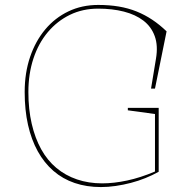

<svg xmlns="http://www.w3.org/2000/svg" viewBox="-20 -743 775 778"><path d="M498 -296V-306H623V-47Q598 -33 569.5 -21.5Q541 -10 510.5 -2Q480 6 449 10.5Q418 15 389 15Q331 15 282.5 -1.5Q234 -18 196.5 -50.5Q159 -83 133 -130Q107 -177 93.5 -237Q80 -297 80 -370Q80 -448 102 -512.5Q124 -577 163.5 -624Q203 -671 257.5 -697Q312 -723 378 -723Q423 -723 461.5 -716.5Q500 -710 533.5 -696.5Q567 -683 597 -663Q627 -643 655 -616L608 -384H592L612 -505Q621 -558 607 -596.5Q593 -635 561 -659.5Q529 -684 482 -696Q435 -708 378 -708Q315 -708 263.5 -683Q212 -658 174 -613Q136 -568 115.5 -506Q95 -444 95 -370Q95 -300 108.5 -241.5Q122 -183 147 -138Q172 -93 208.5 -62.5Q245 -32 292 -16Q339 0 394 0Q441 0 495 -11.5Q549 -23 608 -48V-281Z"/></svg>

Font: Kalnia Thin Thin
Style: Regular
Weight: 250
Version: Version 1.105